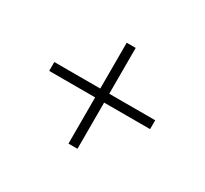

<svg xmlns="http://www.w3.org/2000/svg" viewBox="-94 -722 719 675"><g transform="rotate(30 265.0 -385.0)"><path d="M246.5 -180.5V-368H60V-404H246.5V-590H283V-404H469.5V-368H283V-180.5Z"/></g></svg>

Font: Bodoni* 06pt Fatface
Style: Regular
Weight: 900
Version: Version 2.3